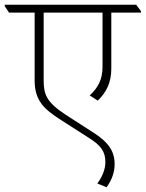

<svg xmlns="http://www.w3.org/2000/svg" viewBox="-47 -642 614 809"><path d="M365 -218C402 -254 422 -295 422 -353V-589H547V-595L527 -622H-27V-616L-9 -589H99V-302C99 -217 141 -181 206 -139L326 -62C379 -29 397 -3 397 41C397 70 385 102 363 131L402 147C424 117 436 84 436 50C436 -5 410 -42 350 -81L229 -159C148 -212 137 -245 137 -304V-589H385V-360C385 -307 366 -272 331 -240Z"/></svg>

Font: Noto Serif Devanagari ExtraLight
Style: Regular
Weight: 200
Designer: Universal Thirst, Indian Type Foundry and the Monotype Design Team
Foundry: Monotype Imaging Inc.
Version: Version 2.004